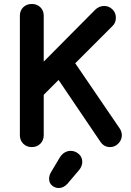

<svg xmlns="http://www.w3.org/2000/svg" viewBox="-20 -730 658 966"><path d="M140 10Q114 10 97 -7Q80 -24 80 -50V-651Q80 -677 97 -693.5Q114 -710 140 -710Q166 -710 183 -693.5Q200 -677 200 -651V-420L459 -681Q467 -689 478.5 -694.5Q490 -700 504 -700Q528 -700 545.5 -683Q563 -666 563 -641Q563 -615 546 -599L321 -374L329 -455L582 -84Q587 -77 590 -68Q593 -59 593 -50Q593 -26 575.5 -8Q558 10 534 10Q503 10 485 -17L244 -373L313 -366L200 -253V-50Q200 -24 183 -7Q166 10 140 10ZM275 216Q257 216 242 203.5Q227 191 227 169Q227 161 229.5 152.5Q232 144 238 134L281 62Q292 45 306 37Q320 29 335 29Q358 29 376 44.5Q394 60 394 85Q394 95 389.5 106.5Q385 118 375 129L318 196Q299 216 275 216Z"/></svg>

Font: National Park SemiBold
Style: Regular
Weight: 600
Designer: Andrea Herstowski, Ben Hoepner
Version: Version 1.009